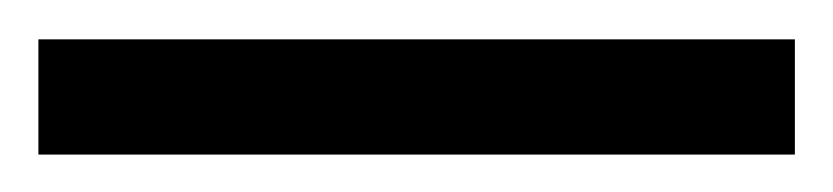

<svg xmlns="http://www.w3.org/2000/svg" viewBox="-20 62 434 100"><path d="M394 82.5V142.5H0V82.5Z"/></svg>

Font: LatoHex
Style: Regular
Weight: 400
Designer: Lukasz Dziedzic
Foundry: tyPoland Lukasz Dziedzic
Version: Version 1.104; Western+Polish opensource